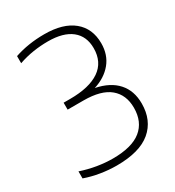

<svg xmlns="http://www.w3.org/2000/svg" viewBox="-182 -855 882 970"><g transform="rotate(-30 259.0 -370.0)"><path d="M213 9Q167 9 119.5 1.2Q72 -6.5 30 -21.5V-62.5Q76 -47 123 -39.2Q170 -31.5 213.5 -31.5Q325 -31.5 379.2 -75.2Q433.5 -119 433.5 -201Q433.5 -276.5 383.8 -318.2Q334 -360 231 -360H138.5V-400.5H176.5Q289 -400.5 348.5 -441.5Q408 -482.5 408 -563.5Q408 -633 360.8 -670.8Q313.5 -708.5 224.5 -708.5Q181.5 -708.5 138.8 -702Q96 -695.5 52.5 -680.5V-722Q132.5 -749 226.5 -749Q335.5 -749 394.5 -700.5Q453.5 -652 453.5 -565.5Q453.5 -498.5 415.5 -452.5Q377.5 -406.5 312 -386Q393.5 -369.5 436 -322Q478.5 -274.5 478.5 -200Q478.5 -102 412.8 -46.5Q347 9 213 9Z"/></g></svg>

Font: Encode Sans Semi Expanded ExtraLight
Style: Regular
Weight: 200
Width: 6
Designer: Multiple Designers
Foundry: Impallari Type
Version: Version 3.000; ttfautohint (v1.8.3) -l 8 -r 50 -G 200 -x 14 